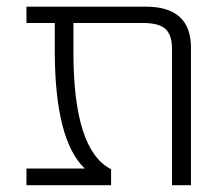

<svg xmlns="http://www.w3.org/2000/svg" viewBox="-20 -542 647 563"><path d="M540 1H484.4V-398.4Q484.4 -439.5 465.3 -457Q446.3 -474.6 399.4 -474.6H195.3V-388.7Q195.3 -101.6 305.7 -45.9V1H57.6V-47.9H228.5Q141.6 -130.9 140.6 -388.7V-474.6H57.6V-522.5H407.2Q540 -522.5 540 -402.3Z"/></svg>

Font: Gen Shin Gothic Light
Style: Regular
Weight: 200
Designer: [Source Han Sans]
Ryoko NISHIZUKA  (kana & ideographs); Paul D. Hunt (Latin, Greek & Cyrillic); Wenlong ZHANG  (bopomofo
Version: Version 1.002.20150607